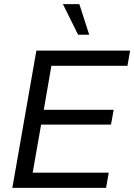

<svg xmlns="http://www.w3.org/2000/svg" viewBox="-20 -914 653 934"><path d="M40 0 157 -668H613L600 -594H230L193 -380H533L520 -308H180L139 -74H509L496 0ZM360 -745 286 -894H366L414 -745Z"/></svg>

Font: Gantari
Style: Italic
Weight: 400
Italic angle: -10°
Designer: Anugrah Pasau
Foundry: Lafontype
Version: Version 1.000; ttfautohint (v1.8.3)